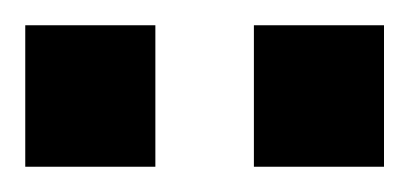

<svg xmlns="http://www.w3.org/2000/svg" viewBox="-20 -744 324 152"><path d="M0 -612V-724H103V-612ZM181 -612V-724H284V-612Z"/></svg>

Font: Archivo SemiCondensed
Style: Bold
Weight: 680
Width: 4
Designer: Hector Gatti
Foundry: Omnibus-Type
Version: Version 2.001; ttfautohint (v1.8.3)